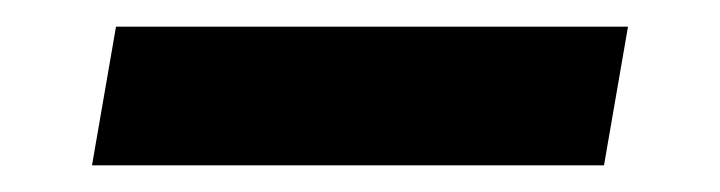

<svg xmlns="http://www.w3.org/2000/svg" viewBox="-20 -412 540 144"><path d="M433 -288H49L67 -392H451Z"/></svg>

Font: Iosevka Extrabold
Style: Italic
Weight: 800
Italic angle: -9°
Monospace: yes
Designer: Belleve Invis
Foundry: Belleve Invis
Version: Version 32.5.0; ttfautohint (v1.8.4)